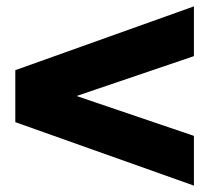

<svg xmlns="http://www.w3.org/2000/svg" viewBox="-20 -656 660 602"><path d="M588 -480V-636L28 -436V-273L588 -74V-230L220 -355Z"/></svg>

Font: Bounded
Style: Bold
Weight: 700
Designer: Vlad Churkin
Version: Version 3.0